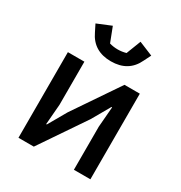

<svg xmlns="http://www.w3.org/2000/svg" viewBox="-177 -883 949 1008"><g transform="rotate(30 298.0 -378.5)"><path d="M151 -680 130 -722 215 -757 249 -669Q273 -662 299 -662Q324 -662 349 -669L383 -757L468 -722L447 -680Q405 -590 299 -590Q193 -590 151 -680ZM80 0V-519H180V-258L170 -135H174L237 -245L423 -519H516V0H416V-261L426 -384H422L359 -274L173 0Z"/></g></svg>

Font: Anuphan Medium
Style: Regular
Weight: 500
Designer: Mike Abbink, Paul van der Laan, Pieter van Rosmalen, Mint Tantisuwanna
Foundry: Bold Monday; Cadson Demak
Version: Version 3.002;hotconv 1.0.109;makeotfexe 2.5.65596